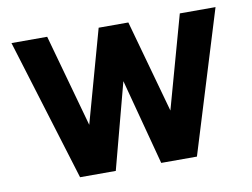

<svg xmlns="http://www.w3.org/2000/svg" viewBox="-64 -630 945 720"><g transform="rotate(-10 408.5 -270.0)"><path d="M408.5 -326.5 322 0H186L20 -540H156L254 -187.5L352 -540H465L563 -187.5L661 -540H797L631 0H495Z"/></g></svg>

Font: Vela Sans ExtBd
Style: Regular
Weight: 800
Designer: Principal design: Mikhail Sharanda - project Manrope.
Design modification: Ravid Balaliev
Foundry: Mikhail Sharanda
Version: Version 1.001